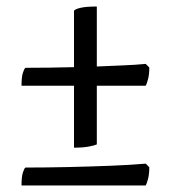

<svg xmlns="http://www.w3.org/2000/svg" viewBox="-20 -510 522 589"><path d="M207 -57V-247H46Q46 -273 50 -286Q54 -299 58 -302Q93 -302 131 -302.5Q169 -303 207 -304V-477Q210 -482 227 -486Q244 -490 277 -490V-306Q320 -308 358.5 -309.5Q397 -311 427 -314L438 -303Q438 -281 434 -266.5Q430 -252 427 -247H277V-67Q271 -64 253 -60.5Q235 -57 207 -57ZM46 59Q46 33 50 20Q54 7 58 4Q119 4 187.5 2.5Q256 1 319 -1.5Q382 -4 427 -8L438 3Q438 25 434 39.5Q430 54 427 59Z"/></svg>

Font: Texturina 72pt SemiBold
Style: Regular
Weight: 600
Designer: Guillermo Torres Carreño
Foundry: Omnibus-Type
Version: Version 1.002; ttfautohint (v1.8.3)